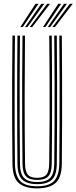

<svg xmlns="http://www.w3.org/2000/svg" viewBox="-20 -988 404 1014"><path d="M176.2 6.8Q110.8 6.8 78.6 -21.9Q46.5 -50.5 45.8 -122.8Q44.8 -216.2 44.2 -330.5Q43.8 -444.8 44.1 -565.8Q44.5 -686.8 45.8 -800H59Q58 -722.8 57.6 -634.8Q57.2 -546.8 57.2 -456.2Q57.2 -365.8 57.6 -280.5Q58 -195.2 59 -124Q59.8 -61 86.2 -32.6Q112.8 -4.2 176.2 -4.2Q239.2 -4.2 265.8 -32.6Q292.2 -61 293.2 -124Q294.2 -217 294.6 -331.2Q295 -445.5 294.8 -566.4Q294.5 -687.2 293.2 -800H306.5Q307.5 -697.2 307.9 -581.4Q308.2 -465.5 308 -348Q307.8 -230.5 306.5 -122.8Q305.5 -50 273.2 -21.6Q241 6.8 176.2 6.8ZM176.2 -15.5Q123.5 -15.5 98.1 -39Q72.8 -62.5 72.2 -123Q70.5 -278.8 70.5 -453.4Q70.5 -628 72.2 -800H85.5Q84.2 -693.2 83.9 -575.2Q83.5 -457.2 83.9 -341Q84.2 -224.8 85.5 -123.2Q86 -69.5 107.5 -48Q129 -26.5 176.2 -26.5Q223 -26.5 244.5 -47.9Q266 -69.2 266.5 -123.2Q267.8 -224.2 268.1 -338Q268.5 -451.8 268.1 -569.5Q267.8 -687.2 266.5 -800H280Q281 -692 281.4 -574.4Q281.8 -456.8 281.4 -341Q281 -225.2 280 -123Q279.2 -63 254.4 -39.2Q229.5 -15.5 176.2 -15.5ZM176.2 -37.8Q135.8 -37.8 117.5 -56.6Q99.2 -75.5 98.8 -123.8Q97.8 -216.8 97.2 -330.6Q96.8 -444.5 97.1 -565.4Q97.5 -686.2 98.8 -800H112Q110.5 -636.8 110.2 -472.9Q110 -309 112.2 -123.8Q112.8 -82.2 127 -65.5Q141.2 -48.8 176.2 -48.8Q211 -48.8 225.1 -65.5Q239.2 -82.2 239.8 -123.8Q241.5 -253 241.9 -364.8Q242.2 -476.5 241.8 -582.5Q241.2 -688.5 240 -800H253.2Q254.2 -723 254.6 -635.4Q255 -547.8 255 -457.5Q255 -367.2 254.6 -281.8Q254.2 -196.2 253.2 -123.8Q252.8 -74.8 234.4 -56.2Q216 -37.8 176.2 -37.8ZM87.2 -845 167.5 -967.8H183.2L100 -845ZM112.2 -845 198 -967.8H213.8L125 -845ZM137.2 -845 228.8 -967.8H244.2L150 -845ZM207.2 -845 287.5 -967.8H303L219.8 -845ZM232 -845 318 -967.8H333.5L244.8 -845ZM257 -845 348.5 -967.8H364L270 -845Z"/></svg>

Font: Big Shoulders Inline Display
Style: Regular
Weight: 400
Designer: Patric King
Foundry: XO Type Co
Version: Version 1.000